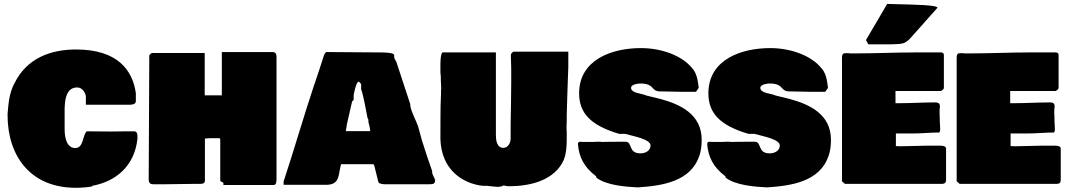

<svg xmlns="http://www.w3.org/2000/svg" viewBox="-20 -936 5297 953"><path d="M355.5 -3.9C379.9 -3.9 414.1 -5.9 437.5 -10.7V-13.7C553.7 -34.2 647.5 -111.3 662.1 -246.1V-264.6C661.1 -276.4 657.2 -284.2 644.5 -284.2H608.4C581.1 -284.2 554.7 -283.2 527.3 -283.2C488.3 -283.2 449.2 -284.2 410.2 -284.2C388.7 -262.7 395.5 -201.2 353.5 -201.2C302.7 -201.2 300.8 -275.4 300.8 -294.9V-349.6C300.8 -406.2 293.9 -502 363.3 -502C387.7 -502 403.3 -477.5 406.2 -458V-416H615.2C635.7 -416 651.4 -417 654.3 -431.6V-473.6C638.7 -585 566.4 -690.4 357.4 -690.4C236.3 -690.4 113.3 -650.4 50.8 -520.5V-521.5C24.4 -468.8 22.5 -423.8 17.6 -371.1V-364.3C17.6 -161.1 132.1 -3.9 355.5 -3.9Z M1352.5 -651.4C1352.5 -673.8 1344.7 -677.7 1330.1 -677.7H1081.1V-462.9H996.1V-672.9H733.4C728.5 -668.9 721 -665.1 721 -660.2L718.1 -44.9C718.1 -25.4 729.5 -21.5 739.3 -21.5H803.7C853.5 -21.5 903.3 -23.4 950.2 -23.4H972.7C985.4 -23.4 994.1 -24.4 997.1 -37.1V-248C1004.9 -249 1015.6 -250 1024.4 -250H1057.6C1073.2 -250 1073.2 -251 1073.2 -236.3V-39.1C1076.2 -34.2 1085.9 -31.3 1088.9 -28.3V-17.6H1337.9C1351.6 -17.6 1352.5 -34.2 1352.5 -50.8Z M1672.9 -121.1H1823.2C1835.9 -121.1 1835.9 -122.1 1838.9 -109.4L1857.4 -35.2C1859.4 -24.4 1871.1 -23.4 1885.7 -21.5H2112.3C2132.8 -21.5 2139.6 -24.4 2139.6 -43C2136.7 -53.7 2127.9 -65.4 2125 -78.1V-87.9V-86.9C2107.7 -136.6 2090.3 -186.8 2074.6 -238.1L2055.2 -308.7C2044.4 -340.8 2020.6 -380 2016.6 -412.1V-418C1993.4 -488.2 1970.3 -558.6 1947.3 -628.9C1942.4 -637.7 1937.5 -645.5 1936.5 -651.4V-664.1C1930.7 -673.8 1900.4 -675.8 1862.3 -675.8L1598.6 -677.7C1593.9 -672.9 1592.9 -670.8 1588.9 -664.1C1572.9 -614.3 1556.9 -564.5 1540 -515.6V-516.6C1486.6 -356.2 1440.8 -195.9 1387.7 -35.2V-18.6H1598.6C1669.9 -18.6 1657.9 -70.5 1672.9 -121.1ZM1696.3 -294.9V-293ZM1803.7 -353.5C1803.7 -349.6 1807.6 -345.7 1808.6 -341.8V-331.1C1812.5 -316.4 1817.4 -295.9 1817.4 -285.2H1696.3C1696.3 -290 1701.2 -307.6 1701.2 -316.4C1710.1 -354.7 1718.8 -393.2 1727.5 -431.6C1727.5 -433.6 1733.4 -435.5 1735.4 -441.4V-464.8C1740.3 -491.2 1750.1 -528.3 1758.8 -530.3V-531.2C1765.6 -528.3 1769.5 -524.4 1772.5 -516.6V-493.2C1787.1 -449.3 1793.8 -399.8 1803.7 -353.5Z M2168 -557.6V-558.6V-542C2168 -527.3 2169.9 -512.7 2169.9 -498C2169.9 -493.2 2168.9 -487.3 2168.9 -482.4V-468.8C2165 -390.6 2167 -321.3 2166 -245.1C2170.9 -92.8 2276.4 -25.4 2375 -13.7H2397.5C2416 -11.7 2441.4 -7.8 2460 -8.8V-9.8C2464.8 -9.8 2474.6 -10.7 2474.6 -14.6H2486.3C2493.2 -11.7 2500 -11.7 2506.8 -11.7C2617.2 -11.7 2735.4 -43 2779.3 -144.5V-146.5C2790 -169.9 2793 -208 2793 -244.1V-282.2C2792 -289.1 2792 -296.9 2792 -305.7C2792 -314.5 2793 -324.2 2793 -335V-365.2C2794.9 -446.3 2797.9 -520.5 2800.8 -603.5V-679.7H2529.3C2520.5 -675.8 2515.6 -668.9 2515.6 -660.2C2517.6 -622.1 2517.6 -580.1 2517.6 -537.1C2517.6 -462.9 2515.6 -392.6 2514.6 -321.3V-249C2514.6 -224.6 2500 -202.1 2478.5 -202.1C2444.3 -202.1 2441.4 -244.1 2441.4 -265.6V-675.8H2175.8C2168 -668 2166 -639.6 2166 -613.3C2166 -588.2 2165.6 -569.4 2168 -557.6Z M3256.8 -482.4C3291 -482.4 3323.2 -480.5 3351.6 -480.5H3434.6L3448.2 -500C3443.4 -536.1 3439.5 -574.2 3412.1 -601.6C3366.3 -656.6 3269.4 -697.3 3161.1 -697.3C3018.6 -697.3 2854.5 -640.9 2854.5 -472.7C2854.5 -376 2910.2 -313.5 3053.7 -271.5H3083C3125 -259.8 3209 -245.1 3209 -213.9C3209 -186.5 3181.6 -174.8 3159.2 -174.8C3095.7 -174.8 3121.1 -232.4 3085 -232.4H3062.5C3031.2 -232.4 2994.1 -232.4 2965.8 -231.4C2962.9 -232.4 2960.9 -232.4 2959 -232.4H2946.3C2939.5 -232.4 2933.6 -232.4 2926.8 -231.4H2877C2871.1 -231.4 2865.2 -232.4 2859.4 -232.4C2852.5 -232.4 2848.6 -228.5 2848.6 -220.7C2853.5 -158.2 2877.9 -106.4 2939.5 -60.5V-54.7C2989.3 -15.6 3086.9 -8.8 3145.5 -5.9C3263.7 -13.7 3408.2 -33.2 3451.2 -163.1V-162.1C3459 -185.5 3462.9 -210.9 3462.9 -242.2C3462.9 -371.1 3352.5 -418.9 3259.8 -444.3L3188.2 -461.9C3166.7 -472.6 3112.3 -472.7 3112.3 -500C3112.3 -518.6 3151.4 -521.5 3158.2 -521.5C3231.7 -521.5 3208.5 -482.4 3256.8 -482.4Z M3898.4 -482.4C3932.6 -482.4 3964.8 -480.5 3993.2 -480.5H4076.2L4089.8 -500C4085 -536.1 4081.1 -574.2 4053.7 -601.6C4007.9 -656.6 3911 -697.3 3802.7 -697.3C3660.2 -697.3 3496.1 -640.9 3496.1 -472.7C3496.1 -376 3551.8 -313.5 3695.3 -271.5H3724.6C3766.6 -259.8 3850.6 -245.1 3850.6 -213.9C3850.6 -186.5 3823.2 -174.8 3800.8 -174.8C3737.3 -174.8 3762.7 -232.4 3726.6 -232.4H3704.1C3672.9 -232.4 3635.7 -232.4 3607.4 -231.4C3604.5 -232.4 3602.5 -232.4 3600.6 -232.4H3587.9C3581.1 -232.4 3575.2 -232.4 3568.4 -231.4H3518.6C3512.7 -231.4 3506.8 -232.4 3501 -232.4C3494.1 -232.4 3490.2 -228.5 3490.2 -220.7C3495.1 -158.2 3519.5 -106.4 3581.1 -60.5V-54.7C3630.9 -15.6 3728.5 -8.8 3787.1 -5.9C3905.3 -13.7 4049.8 -33.2 4092.8 -163.1V-162.1C4100.6 -185.5 4104.5 -210.9 4104.5 -242.2C4104.5 -371.1 3994.1 -418.9 3901.4 -444.3L3829.8 -461.9C3808.3 -472.6 3753.9 -472.7 3753.9 -500C3753.9 -518.6 3793 -521.5 3799.8 -521.5C3873.3 -521.5 3850.1 -482.4 3898.4 -482.4Z M4278.3 -737.3 4290 -715.8H4395.5C4452.1 -718.8 4467.8 -711.9 4501 -749L4633.2 -897.5C4633.2 -912.2 4499.1 -912.7 4477.5 -914.1L4383.6 -916.5ZM4159.2 -630.9V-36.1L4173.8 -23.4H4657.2C4672.9 -24.4 4675.8 -32.2 4675.8 -44.9V-201.2C4670.9 -213.9 4653.3 -212.9 4639.6 -212.9H4577.1C4538.1 -212.9 4493.2 -210 4450.2 -210C4442.4 -210 4434.6 -210.9 4426.8 -210.9V-273.4H4504.9C4554.7 -273.4 4598.6 -278.3 4637.7 -278.3V-277.3C4642.6 -277.3 4643.6 -280.3 4646.5 -287.1V-299.8C4646.5 -316.4 4644.5 -319.3 4644.5 -339.8V-353.5C4644.5 -361.3 4643.6 -367.2 4643.6 -372.1V-390.6C4643.6 -395.5 4645.5 -402.3 4645.5 -407.2C4645.5 -418.9 4641.6 -427.7 4622.1 -427.7C4560.5 -427.7 4503.9 -423.8 4446.3 -423.8H4424.8V-484.4H4651.4C4660.2 -491.2 4664.1 -492.2 4665 -500V-663.1C4665 -669.9 4661.1 -674.8 4652.3 -675.8H4522.5C4422.9 -675.8 4322.3 -670.9 4223.6 -670.9H4198.2C4195.3 -671.9 4192.4 -671.9 4187.5 -671.9H4175.8C4157.2 -671.9 4159.2 -658.2 4159.2 -630.9Z M4728.5 -630.9V-36.1L4743.2 -23.4H5226.6C5242.2 -24.4 5245.1 -32.2 5245.1 -44.9V-201.2C5240.2 -213.9 5222.7 -212.9 5209 -212.9H5146.5C5107.4 -212.9 5062.5 -210 5019.5 -210C5011.7 -210 5003.9 -210.9 4996.1 -210.9V-273.4H5074.2C5124 -273.4 5168 -278.3 5207 -278.3V-277.3C5211.9 -277.3 5212.9 -280.3 5215.8 -287.1V-299.8C5215.8 -316.4 5213.9 -319.3 5213.9 -339.8V-353.5C5213.9 -361.3 5212.9 -367.2 5212.9 -372.1V-390.6C5212.9 -395.5 5214.8 -402.3 5214.8 -407.2C5214.8 -418.9 5210.9 -427.7 5191.4 -427.7C5129.9 -427.7 5073.2 -423.8 5015.6 -423.8H4994.1V-484.4H5220.7C5229.5 -491.2 5233.4 -492.2 5234.4 -500V-663.1C5234.4 -669.9 5230.5 -674.8 5221.7 -675.8H5091.8C4992.2 -675.8 4891.6 -670.9 4793 -670.9H4767.6C4764.6 -671.9 4761.7 -671.9 4756.8 -671.9H4745.1C4726.6 -671.9 4728.5 -658.2 4728.5 -630.9Z"/></svg>

Font: Bowlby One SC
Style: Regular
Weight: 400
Width: 1
Version: Version 1.2